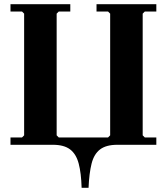

<svg xmlns="http://www.w3.org/2000/svg" viewBox="-20 -690 795 915"><path d="M30 0V-35H85L95 -45V-625L85 -635H30V-670H315V-635H260L250 -625V-45L260 -35H495L505 -45V-625L495 -635H440V-670H725V-635H670L660 -625V-45L670 -35H725V0ZM369 205Q367 135 355 89.5Q343 44 314 22Q285 0 232 0V-35H539V0Q486 0 457 22Q428 44 416.5 89.5Q405 135 402 205Z"/></svg>

Font: Brygada 1918
Style: Regular
Weight: 400
Designer: Mateusz Machalski | Borys Kosmynka | Przemek Hoffer
Foundry: NIEPODLEGLA 2018
Version: Version 3.006